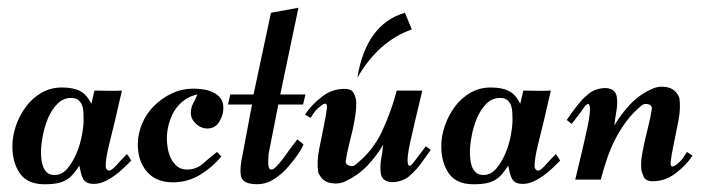

<svg xmlns="http://www.w3.org/2000/svg" viewBox="-20 -464 1815 496"><path d="M319 -49Q310 -40 299 -29.5Q288 -19 275.5 -10Q263 -1 249.5 5Q236 11 223 11Q211 11 204.5 7.5Q198 4 194.5 -2.5Q191 -9 189 -17.5Q187 -26 185 -36Q177 -24 169.5 -15Q162 -6 152.5 0Q143 6 129.5 9Q116 12 95 12Q51 12 31.5 -16Q12 -44 12 -86Q12 -113 21.5 -140Q31 -167 47.5 -189Q64 -211 87.5 -224.5Q111 -238 140 -238Q169 -238 186.5 -229Q204 -220 216 -196L224 -230Q242 -230 259.5 -229.5Q277 -229 295 -230Q284 -181 276 -148Q268 -115 262.5 -93Q257 -71 255 -57.5Q253 -44 253 -35Q253 -25 262 -23Q269 -24 281.5 -38Q294 -52 308 -66Q311 -62 314 -57.5Q317 -53 319 -49ZM86 -72Q86 -63 87 -52.5Q88 -42 91.5 -33Q95 -24 102 -18Q109 -12 121 -12Q140 -12 154 -28.5Q168 -45 177.5 -67.5Q187 -90 191.5 -114Q196 -138 196 -154Q196 -163 195.5 -173.5Q195 -184 192 -192Q189 -200 182.5 -205.5Q176 -211 164 -211Q143 -211 128 -195.5Q113 -180 104 -158.5Q95 -137 90.5 -113Q86 -89 86 -72Z M336 -91Q336 -119 347.5 -145.5Q359 -172 379 -191.5Q399 -211 424.5 -223Q450 -235 479 -235Q492 -235 505.5 -233Q519 -231 530.5 -225.5Q542 -220 549.5 -210.5Q557 -201 557 -185Q557 -167 546.5 -149.5Q536 -132 515 -132Q500 -132 486.5 -144Q473 -156 473 -172Q473 -186 479 -197Q485 -208 490 -220Q470 -216 455 -204.5Q440 -193 430.5 -177.5Q421 -162 416 -143Q411 -124 411 -106Q411 -94 413.5 -80Q416 -66 422 -54Q428 -42 438 -34Q448 -26 463 -26Q487 -26 504.5 -41.5Q522 -57 540 -71Q541 -72 545.5 -66.5Q550 -61 552 -60Q529 -32 497 -12.5Q465 7 427 7Q383 7 359.5 -20.5Q336 -48 336 -91Z M575 -220H635L680 -431L751 -444L704 -220H769L763 -194H699L674 -67Q671 -35 676 -28.5Q681 -22 691.5 -31.5Q702 -41 716.5 -61.5Q731 -82 748 -104L764 -91Q761 -82 750.5 -66.5Q740 -51 726 -35Q709 -14 685 0.5Q661 15 631 11Q605 8 602 -11.5Q599 -31 607 -66L631 -194H569Z M873 4Q855 13 833 8.5Q811 4 802 -19Q798 -45 804.5 -78.5Q811 -112 817 -140.5Q823 -169 824.5 -185.5Q826 -202 812 -193Q800 -184 794 -176.5Q788 -169 783 -160Q781 -160 777 -162.5Q773 -165 768 -168Q785 -194 813.5 -215.5Q842 -237 877 -234Q890 -232 894 -223Q898 -214 900 -206Q901 -186 898 -166Q895 -146 890.5 -126.5Q886 -107 881 -87.5Q876 -68 873 -47Q873 -38 883.5 -35.5Q894 -33 900 -40Q944 -75 967.5 -126Q991 -177 1005 -230H1071Q1067 -213 1061.5 -190.5Q1056 -168 1050.5 -144Q1045 -120 1040 -98Q1035 -76 1033.5 -60.5Q1032 -45 1034.5 -38.5Q1037 -32 1045 -40L1080 -86L1093 -77Q1079 -58 1071 -46.5Q1063 -35 1057 -28.5Q1051 -22 1046.5 -17.5Q1042 -13 1036 -8Q1029 -2 1018 2Q1007 6 996 6.5Q985 7 976 2.5Q967 -2 964 -14Q961 -32 964.5 -52Q968 -72 970 -90Q952 -60 928.5 -35.5Q905 -11 873 4ZM1026 -431 1044 -388Q958 -358 903 -263Q926 -402 1026 -431Z M1427 -49Q1418 -40 1407 -29.5Q1396 -19 1383.5 -10Q1371 -1 1357.5 5Q1344 11 1331 11Q1319 11 1312.5 7.5Q1306 4 1302.5 -2.5Q1299 -9 1297 -17.5Q1295 -26 1293 -36Q1285 -24 1277.5 -15Q1270 -6 1260.5 0Q1251 6 1237.5 9Q1224 12 1203 12Q1159 12 1139.5 -16Q1120 -44 1120 -86Q1120 -113 1129.5 -140Q1139 -167 1155.5 -189Q1172 -211 1195.5 -224.5Q1219 -238 1248 -238Q1277 -238 1294.5 -229Q1312 -220 1324 -196L1332 -230Q1350 -230 1367.5 -229.5Q1385 -229 1403 -230Q1392 -181 1384 -148Q1376 -115 1370.5 -93Q1365 -71 1363 -57.5Q1361 -44 1361 -35Q1361 -25 1370 -23Q1377 -24 1389.5 -38Q1402 -52 1416 -66Q1419 -62 1422 -57.5Q1425 -53 1427 -49ZM1194 -72Q1194 -63 1195 -52.5Q1196 -42 1199.5 -33Q1203 -24 1210 -18Q1217 -12 1229 -12Q1248 -12 1262 -28.5Q1276 -45 1285.5 -67.5Q1295 -90 1299.5 -114Q1304 -138 1304 -154Q1304 -163 1303.5 -173.5Q1303 -184 1300 -192Q1297 -200 1290.5 -205.5Q1284 -211 1272 -211Q1251 -211 1236 -195.5Q1221 -180 1212 -158.5Q1203 -137 1198.5 -113Q1194 -89 1194 -72Z M1664 -234Q1682 -243 1704 -238.5Q1726 -234 1735 -211Q1739 -185 1732.5 -151.5Q1726 -118 1720 -89.5Q1714 -61 1712.5 -44.5Q1711 -28 1725 -37Q1737 -46 1743 -54Q1749 -62 1754 -71Q1756 -71 1760 -68Q1764 -65 1769 -62Q1752 -36 1723.5 -15Q1695 6 1660 4Q1647 2 1643 -7Q1639 -16 1637 -24Q1635 -44 1638.5 -64Q1642 -84 1646.5 -103.5Q1651 -123 1656 -143Q1661 -163 1664 -184Q1664 -193 1653.5 -195Q1643 -197 1637 -191Q1615 -173 1598.5 -151Q1582 -129 1569.5 -104.5Q1557 -80 1548 -53.5Q1539 -27 1532 0H1466Q1470 -17 1475.5 -39.5Q1481 -62 1486.5 -86Q1492 -110 1497 -132.5Q1502 -155 1503.5 -170.5Q1505 -186 1502.5 -192.5Q1500 -199 1492 -191Q1484 -179 1475 -167.5Q1466 -156 1457 -144L1444 -154Q1457 -173 1465.5 -184Q1474 -195 1480 -202Q1486 -209 1490.5 -213Q1495 -217 1501 -222Q1508 -228 1519 -232Q1530 -236 1541 -236.5Q1552 -237 1561 -232.5Q1570 -228 1573 -216Q1576 -198 1572.5 -178Q1569 -158 1567 -140Q1585 -170 1608.5 -195Q1632 -220 1664 -234Z"/></svg>

Font: Lucien Schoenschriftv CAT
Style: Regular
Weight: 400
Designer: Lucian Bernhard 1928
Foundry: CAT-Fonts Peter Wiegel
Version: Version 1.000